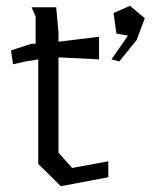

<svg xmlns="http://www.w3.org/2000/svg" viewBox="-20 -643 530 663"><path d="M18 0ZM354 -31 190 0 112 -77V-180V-438L64 -430L25 -421L18 -469L89 -492H103V-586L89 -618H174L182 -531V-499L322 -516V-438L182 -445V-116L229 -63L354 -86ZM429 -623 480 -580 452 -505 392 -431 365 -438 422 -520 382 -527 372 -598Z"/></svg>

Font: Underdog
Style: Regular
Weight: 400
Designer: Sergey Steblina
Foundry: Sergey Steblina, Jovanny Lemonad
Version: Version 1.001; ttfautohint (v0.9)